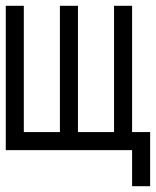

<svg xmlns="http://www.w3.org/2000/svg" viewBox="-20 -520 540 665"><path d="M437.5 0Q437.5 0 437.5 125H500V-62.5H437.5V-500H375V-62.5H250V-500H187.5V-62.5H62.5V-500H0Q0 -500 0 0Z"/></svg>

Font: BFUnifontExMono
Style: Regular
Weight: 500
Version: Version 15.0.06